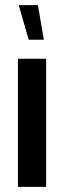

<svg xmlns="http://www.w3.org/2000/svg" viewBox="-20 -729 250 749"><path d="M160 0H50V-500H160ZM151 -574H92L53 -709H128Z"/></svg>

Font: Kulim Park
Style: Bold
Weight: 700
Designer: Noponies / Dale Sattler
Foundry: Noponies
Version: Version 1.000; ttfautohint (v1.8.3)